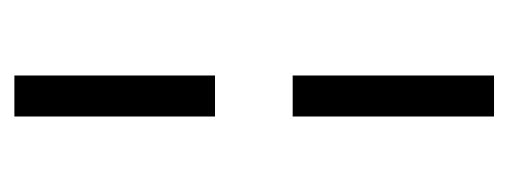

<svg xmlns="http://www.w3.org/2000/svg" viewBox="-240 -452 707 267"><g transform="rotate(90 113.5 -318.5)"><path d="M142 -372H85V-652H142ZM142 15H85V-264H142Z"/></g></svg>

Font: GFS Artemisia
Style: Italic
Weight: 400
Italic angle: -12°
Designer: Takis Katsoulidis and George D. Matthiopoulos
Foundry: George Matthiopoulos and Takis Katsoulidis
Version: Version 1.0